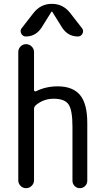

<svg xmlns="http://www.w3.org/2000/svg" viewBox="-20 -980 540 1000"><path d="M114.3 -790Q98.6 -790 90.8 -805.2Q83 -820.3 92.8 -833L154.3 -912.1Q191.4 -960 250 -960Q308.6 -960 345.7 -912.1L407.2 -833Q417 -820.3 409.7 -805.2Q402.3 -790 385.7 -790Q334 -790 303.7 -835.9L252 -918.9Q252 -919.9 250 -919.9Q248 -919.9 248 -918.9L196.3 -835.9Q166 -790 114.3 -790ZM75.2 -41V-709Q75.2 -725.6 86.9 -737.8Q98.6 -750 115.7 -750Q132.8 -750 145 -737.8Q157.2 -725.6 157.2 -709V-510.7Q157.2 -506.8 160.6 -504.9Q164.1 -502.9 168 -504.9Q218.8 -530.3 280.3 -530.3Q359.4 -530.3 397 -484.9Q434.6 -439.5 434.6 -339.8V-39.1Q434.6 -22.5 423.3 -11.2Q412.1 0 396 0Q379.9 0 368.7 -11.2Q357.4 -22.5 357.4 -39.1V-320.3Q357.4 -407.2 336.9 -436.5Q316.4 -465.8 259.8 -465.8Q205.1 -465.8 165 -430.7Q157.2 -422.9 157.2 -412.1V-41Q157.2 -24.4 145 -12.2Q132.8 0 115.7 0Q98.6 0 86.9 -12.2Q75.2 -24.4 75.2 -41Z"/></svg>

Font: Rounded-X Mgen+ 1mn regular
Style: Regular
Weight: 400
Designer: [Source Han Sans]
Ryoko NISHIZUKA  (kana & ideographs); Paul D. Hunt (Latin, Greek & Cyrillic); Wenlong ZHANG  (bopomofo
Version: Version 1.059.20150602